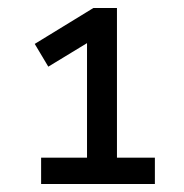

<svg xmlns="http://www.w3.org/2000/svg" viewBox="-20 -725 460 481"><path d="M83 -264V-330H198V-636L231 -637L101 -558L67 -615L214 -705H273V-330H368V-264Z"/></svg>

Font: Nunito Sans 12pt ExtraLight 10pt Medium
Style: Regular
Weight: 500
Version: Version 3.101;gftools[0.9.27]